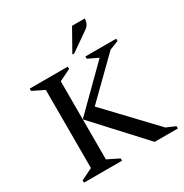

<svg xmlns="http://www.w3.org/2000/svg" viewBox="-194 -1015 1120 1167"><g transform="rotate(-30 366.0 -431.0)"><path d="M60 0V-16L141 -56V-604L60 -644V-660H327V-644L246 -604V-56L327 -16V0ZM246 -337 522 -610 451 -644V-660H667V-644L604 -619L348 -368L656 -43L719 -16V0H556ZM388 -710 474 -862H563Q563 -846 556.5 -829.5Q550 -813 528 -798L402 -710Z"/></g></svg>

Font: Spectral SC Medium
Style: Regular
Weight: 500
Designer: Jean-Baptiste Levee
Foundry: Production Type
Version: Version 2.001